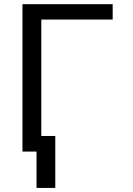

<svg xmlns="http://www.w3.org/2000/svg" viewBox="-20 -731 640 926"><path d="M523.4 -636.7H179.2V0H88.4V-710.9H523.4ZM246.6 175.3H156.2V-75.2H246.6Z"/></svg>

Font: Roboto Mono
Style: Regular
Weight: 400
Designer: Google
Version: Version 2.000985; 2015; ttfautohint (v1.3)